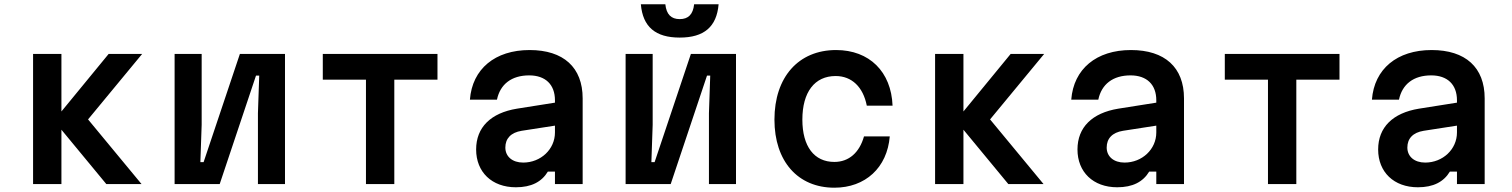

<svg xmlns="http://www.w3.org/2000/svg" viewBox="-20 -857 7040 894"><path d="M475 0H639L390 -301L642 -606H486L266 -338V-606H134V0H266V-253Z M793 0H1003L1172 -505H1187L1181 -330V0H1307V-606H1097L928 -102H913L919 -276V-606H793Z M1684 0H1816V-486H2017V-606H1483V-486H1684Z M2168 -393H2294C2309 -465 2362 -506 2444 -506C2520 -506 2564 -463 2564 -390V-379L2387 -351C2265 -331 2197 -264 2197 -161C2197 -56 2270 15 2382 15C2454 15 2502 -10 2531 -58H2564V0H2693V-399C2693 -543 2604 -624 2446 -624C2285 -624 2179 -536 2168 -393ZM2333 -170C2333 -212 2359 -240 2409 -248L2564 -272V-240C2564 -162 2498 -100 2416 -100C2366 -100 2333 -128 2333 -170Z M2893 0H3103L3272 -505H3287L3281 -330V0H3407V-606H3197L3028 -102H3013L3019 -276V-606H2893ZM2964 -837C2973 -732 3032 -682 3145 -682C3258 -682 3317 -732 3326 -837H3212C3207 -790 3185 -768 3145 -768C3105 -768 3083 -790 3078 -837Z M3865 17C4009 17 4111 -76 4123 -222H4003C3982 -147 3933 -103 3865 -103C3771 -103 3716 -175 3716 -300C3716 -428 3773 -503 3871 -503C3946 -503 3999 -452 4016 -365H4136C4130 -523 4028 -624 3873 -624C3698 -624 3586 -498 3586 -300C3586 -106 3695 17 3865 17Z M4675 0H4839L4590 -301L4842 -606H4686L4466 -338V-606H4334V0H4466V-253Z M4968 -393H5094C5109 -465 5162 -506 5244 -506C5320 -506 5364 -463 5364 -390V-379L5187 -351C5065 -331 4997 -264 4997 -161C4997 -56 5070 15 5182 15C5254 15 5302 -10 5331 -58H5364V0H5493V-399C5493 -543 5404 -624 5246 -624C5085 -624 4979 -536 4968 -393ZM5133 -170C5133 -212 5159 -240 5209 -248L5364 -272V-240C5364 -162 5298 -100 5216 -100C5166 -100 5133 -128 5133 -170Z M5884 0H6016V-486H6217V-606H5683V-486H5884Z M6368 -393H6494C6509 -465 6562 -506 6644 -506C6720 -506 6764 -463 6764 -390V-379L6587 -351C6465 -331 6397 -264 6397 -161C6397 -56 6470 15 6582 15C6654 15 6702 -10 6731 -58H6764V0H6893V-399C6893 -543 6804 -624 6646 -624C6485 -624 6379 -536 6368 -393ZM6533 -170C6533 -212 6559 -240 6609 -248L6764 -272V-240C6764 -162 6698 -100 6616 -100C6566 -100 6533 -128 6533 -170Z"/></svg>

Font: Martian Mono Std Md
Style: Regular
Weight: 500
Monospace: yes
Designer: Roman Shamin
Foundry: Evil Martians
Version: Version 1.000